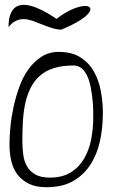

<svg xmlns="http://www.w3.org/2000/svg" viewBox="-20 -780 481 801"><path d="M19.5 -177.7Q19.5 -209 23.4 -250Q27.3 -291 36.6 -334Q45.9 -377 61 -418.5Q76.2 -460 99.1 -491.7Q122.1 -523.4 153.3 -543.5Q184.6 -563.5 224.6 -563.5Q280.3 -563.5 315.9 -540.5Q351.6 -517.6 372.1 -481Q392.6 -444.3 400.9 -398.9Q409.2 -353.5 409.2 -307.6Q409.2 -249 397.5 -193.4Q385.7 -137.7 357.9 -94.2Q330.1 -50.8 285.6 -24.9Q241.2 1 172.9 1Q129.9 1 101.1 -13.2Q72.3 -27.3 53.7 -50.8Q35.2 -74.2 27.3 -107.4Q19.5 -140.6 19.5 -177.7ZM73.2 -192.4Q73.2 -162.1 77.1 -133.8Q81.1 -105.5 93.3 -85Q105.5 -64.5 127.9 -51.8Q150.4 -39.1 188.5 -39.1Q241.2 -39.1 276.4 -61.5Q311.5 -84 332 -120.1Q352.5 -156.2 360.8 -201.2Q369.1 -246.1 369.1 -291Q369.1 -302.7 368.7 -323.2Q368.2 -343.8 365.7 -367.2Q363.3 -390.6 358.4 -416Q353.5 -441.4 344.7 -461.4Q335.9 -481.4 321.3 -494.1Q306.6 -506.8 287.1 -506.8Q240.2 -506.8 205.6 -496.1Q170.9 -485.4 147 -464.4Q123 -443.4 108.4 -414.6Q93.8 -385.7 85.9 -351.1Q78.1 -316.4 75.7 -275.9Q73.2 -235.4 73.2 -192.4ZM15.6 -667Q15.6 -704.1 25.4 -725.1Q35.2 -746.1 51.3 -753.9Q67.4 -761.7 88.4 -759.3Q109.4 -756.8 131.3 -748Q153.3 -739.3 175.3 -726.6Q197.3 -713.9 215.8 -701.2Q250 -727.5 277.8 -739.7Q305.7 -752 325.7 -754.4Q345.7 -756.8 353.5 -750Q361.3 -743.2 352.5 -729Q343.8 -714.8 315.4 -696.3Q287.1 -677.7 235.4 -656.2Q213.9 -657.2 193.4 -664.1Q172.9 -670.9 153.8 -678.7Q134.8 -686.5 116.7 -692.9Q98.6 -699.2 81.5 -700.2Q64.5 -701.2 47.9 -693.8Q31.2 -686.5 15.6 -667Z"/></svg>

Font: The Girl Next Door
Style: Regular
Weight: 400
Designer: Kimberly Geswein
Foundry: Kimberly Geswein
Version: Version 1.002 2010